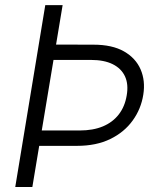

<svg xmlns="http://www.w3.org/2000/svg" viewBox="-20 -748 653 768"><path d="M161.1 -727.5H230.5L109.4 0H41ZM167 -569.8 354 -569.3Q428.7 -569.3 475.8 -542.5Q522.9 -515.6 542.5 -470.2Q562 -424.8 553.2 -369.6Q544.4 -312.5 510.7 -265.9Q477.1 -219.2 421.1 -191.9Q365.2 -164.6 288.1 -164.6H101.1L111.3 -226.1H298.8Q352.1 -226.1 391.4 -242.4Q430.7 -258.8 455.1 -290.3Q479.5 -321.8 486.8 -366.2Q494.6 -410.6 480 -442.4Q465.3 -474.1 430.9 -491.2Q396.5 -508.3 343.8 -508.3H156.7Z"/></svg>

Font: Inter 17pt Light
Style: Italic
Weight: 300
Italic angle: -9.3988°
Version: Version 4.001;git-66647c0bb